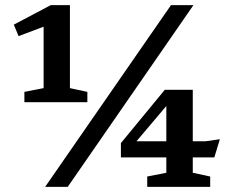

<svg xmlns="http://www.w3.org/2000/svg" viewBox="-20 -724 903 744"><path d="M149 -382.5V-671.5L174 -630L52 -584L33.5 -628.5L176.5 -704H251V-382.5L318.5 -368V-328H74.5V-368ZM155 0 642.5 -704H729.5L242.5 0ZM624.5 -341.5 650.5 -344 483 -146 477.5 -176.5H775.5L832 -184.5L810.5 -114H448.5V-169.5L618.5 -376H727V-54.5L794.5 -40V0H550.5V-40L624.5 -54.5Z"/></svg>

Font: Newsreader 7pt Medium
Style: Regular
Weight: 500
Designer: Hugues Gentile
Foundry: Production Type
Version: Version 1.003